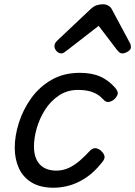

<svg xmlns="http://www.w3.org/2000/svg" viewBox="-20 -860 633 899"><path d="M231 19Q168 19 127.5 -6Q87 -31 68 -73.5Q49 -116 49 -168Q49 -224 68.5 -285.5Q88 -347 126 -400Q164 -453 221 -486Q278 -519 354 -519Q411 -519 450.5 -501Q490 -483 520 -448Q535 -430 530.5 -417.5Q526 -405 514 -394Q501 -384 488 -382.5Q475 -381 462 -396Q443 -417 415 -428Q387 -439 345 -439Q295 -439 256 -413Q217 -387 191 -346Q165 -305 152 -259.5Q139 -214 139 -173Q139 -139 150.5 -114Q162 -89 184.5 -75.5Q207 -62 241 -61Q275 -61 302.5 -74Q330 -87 354.5 -108.5Q379 -130 402 -155Q416 -169 431 -165.5Q446 -162 456 -151Q468 -139 469.5 -127Q471 -115 458 -100Q422 -54 382.5 -28Q343 -2 305 8.5Q267 19 231 19ZM267 -610Q254 -610 244.5 -621Q235 -632 235 -644Q235 -653 239 -659Q243 -665 247 -669L405 -818Q419 -831 433 -835.5Q447 -840 463 -840Q476 -840 487.5 -833.5Q499 -827 505 -814L587 -661Q591 -654 592 -649Q593 -644 593 -639Q593 -627 578.5 -618.5Q564 -610 554 -610Q544 -610 538.5 -615Q533 -620 528 -626L442 -739L295 -625Q289 -621 282 -615.5Q275 -610 267 -610Z"/></svg>

Font: Playwrite IN
Style: Regular
Weight: 400
Designer: Veronika Burian, José Scaglione
Foundry: TypeTogether
Version: Version 1.002